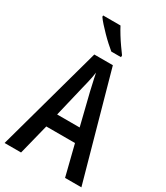

<svg xmlns="http://www.w3.org/2000/svg" viewBox="-227 -1035 977 1130"><g transform="rotate(30 261.0 -470.0)"><path d="M411 0 359 -207H164L112 0H0L197 -715H323L522 0ZM284 -514Q280 -532 275.5 -552Q271 -572 266.5 -592Q262 -612 259 -628Q257 -612 253 -591.5Q249 -571 244 -550.5Q239 -530 235 -514L184 -300H337ZM245 -940Q257 -917 274 -889.5Q291 -862 309 -836.5Q327 -811 341 -792V-780H275Q259 -793 238 -812Q217 -831 195.5 -853Q174 -875 156 -895Q138 -915 127 -931V-940Z"/></g></svg>

Font: Noto Sans Bengali Condensed Medium
Style: Regular
Weight: 500
Width: 3
Designer: Jelle Bosma - Monotype Design Team
Foundry: Monotype Imaging Inc.
Version: Version 2.003